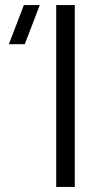

<svg xmlns="http://www.w3.org/2000/svg" viewBox="-20 -740 386 760"><path d="M276 0V-720H202.5V0ZM15 -565H78L137.5 -720H74.5Z"/></svg>

Font: Manrope
Style: Regular
Weight: 400
Designer: Mikhail Sharanda
Foundry: Mikhail Sharanda
Version: Version 4.505